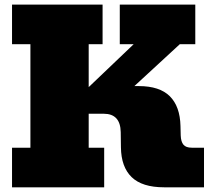

<svg xmlns="http://www.w3.org/2000/svg" viewBox="-20 -797 895 817"><path d="M31.2 0V-168.5H109.4V-608.9H31.2V-777.3H416.5V-608.9H357.4V-426.3L548.8 -608.9H489.7V-777.3H811V-608.9H745.1L551.8 -430.7H570.3Q659.2 -430.7 702.6 -387.5Q746.1 -344.2 748 -260.7L749 -220.2Q750 -194.3 760.5 -181.4Q771 -168.5 796.4 -168.5H848.1V0H678.2Q585 0 540.3 -43.2Q495.6 -86.4 494.6 -169.9L493.7 -234.9Q492.2 -313 421.4 -313H357.4V-168.5H423.3V0Z"/></svg>

Font: Bevan
Style: Regular
Weight: 400
Designer: Vernon Adams
Foundry: Vernon Adams
Version: Version 2.100; ttfautohint (v1.8.3)